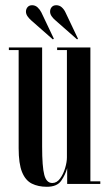

<svg xmlns="http://www.w3.org/2000/svg" viewBox="-20 -705 416 736"><path d="M159.5 11Q126.5 11 102 -1.2Q77.5 -13.5 64.5 -45.5Q51.5 -77.5 51.5 -136.5V-513H14V-523H141.5V-143.5Q141.5 -65.5 149.8 -34.5Q158 -3.5 180.5 -3.5Q198 -3.5 210.5 -20.8Q223 -38 229.8 -61Q236.5 -84 236.5 -101.5V-513H199V-523H326.5V-10H364.5V0H237.5V-60.5Q230.5 -35 214.5 -12Q198.5 11 159.5 11ZM275.5 -554 192.5 -627Q183.5 -634.5 177.8 -643Q172 -651.5 172 -660.5Q172 -670.5 178.2 -677.8Q184.5 -685 195.5 -685Q208 -685 217 -676.8Q226 -668.5 231 -657.5L279 -556.5ZM182.5 -554 99.5 -627Q91 -634.5 85.2 -643Q79.5 -651.5 79.5 -660.5Q79.5 -670.5 85.8 -677.8Q92 -685 103 -685Q115 -685 124 -676.8Q133 -668.5 138.5 -657.5L186.5 -556.5Z"/></svg>

Font: Imbue 100pt Medium
Style: Regular
Weight: 500
Designer: Tyler Finck
Foundry: Etcetera Type Company
Version: Version 1.102; ttfautohint (v1.8.3)